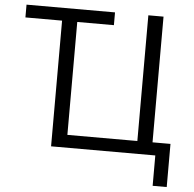

<svg xmlns="http://www.w3.org/2000/svg" viewBox="-59 -789 1019 1009"><g transform="rotate(5 450.5 -284.5)"><path d="M40 -663.1V-730.5H506.8V-663.1H313.5V-67.4H682.6V-730.5H762.7V-67.4H857.4V160.2H783.2V0H233.4V-663.1Z"/></g></svg>

Font: GenEi M Gothic v2 Regular
Style: Regular
Weight: 400
Version: Version 2.0